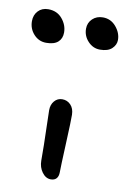

<svg xmlns="http://www.w3.org/2000/svg" viewBox="-134 -771 549 833"><g transform="rotate(10 141.0 -354.5)"><path d="M262.2 -580.1Q231.4 -580.1 209.2 -603.8Q187 -627.4 187 -659.2Q187 -685.5 205.3 -702.9Q223.6 -720.2 251 -720.2Q286.1 -720.2 309.1 -693.1Q332 -666 332 -634.8Q332 -613.3 314.5 -596.7Q296.9 -580.1 262.2 -580.1ZM26.9 -568.8Q-5.4 -568.8 -27.6 -593Q-49.8 -617.2 -49.8 -650.9Q-49.8 -678.2 -33 -696Q-16.1 -713.9 11.2 -713.9Q50.3 -713.9 73.2 -686.5Q96.2 -659.2 96.2 -626Q96.2 -599.6 79.1 -584.2Q62 -568.8 26.9 -568.8ZM149.9 11.2Q127.4 11.2 111.3 -10.7Q95.2 -32.7 95.2 -62Q95.2 -131.3 93 -195.6Q90.8 -259.8 90.8 -283.2Q90.8 -307.6 104.5 -323.7Q118.2 -339.8 139.2 -339.8Q161.1 -339.8 176.3 -324Q191.4 -308.1 191.9 -280.8Q192.4 -255.9 187.7 -152.1Q183.1 -48.3 183.1 -25.9Q183.1 -8.3 174.6 1.5Q166 11.2 149.9 11.2Z"/></g></svg>

Font: Shantell Sans Irregular
Style: Regular
Weight: 400
Designer: Stephen Nixon, Anya Danilova, Shantell Martin
Foundry: Arrow Type
Version: Version 1.006;[9816181b4]